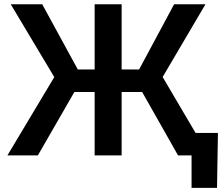

<svg xmlns="http://www.w3.org/2000/svg" viewBox="-20 -748 1069 924"><path d="M565.4 -727.5V0H435.5V-727.5ZM15.6 0 241.2 -377 31.7 -727.5H183.1L354.5 -413.6H649.4L817.9 -727.5H968.8L762.7 -377.4L984.9 0H836.9L664.1 -305.2H337.9L162.1 0ZM901.9 156.2V0H861.8V-108.4H1028.8L1024.4 156.2Z"/></svg>

Font: Inter 24pt SemiBold
Style: Regular
Weight: 600
Designer: Rasmus Andersson
Foundry: rsms
Version: Version 4.001;git-66647c0bb